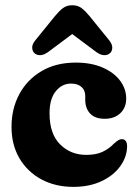

<svg xmlns="http://www.w3.org/2000/svg" viewBox="-20 -718 540 750"><path d="M473 -333Q473 -297.5 450 -275.8Q427 -254 389 -254Q351 -254 332 -274.5Q313 -295 313 -328V-343Q313 -365.5 298.2 -378.5Q283.5 -391.5 257.5 -391.5Q222 -391.5 197.8 -361.5Q173.5 -331.5 173.5 -275.5Q173.5 -195 214.8 -154Q256 -113 317 -113Q355 -113 380.2 -124.8Q405.5 -136.5 425 -157Q437 -167.5 443.5 -171Q450 -174.5 456.5 -174.5Q476.5 -173.5 476.5 -145.5Q475.5 -104 449.2 -68Q423 -32 376 -10Q329 12 266.5 12Q196.5 12 142 -17.2Q87.5 -46.5 56.2 -99.2Q25 -152 25 -222.5Q25 -294 55.8 -350.8Q86.5 -407.5 142.8 -440.5Q199 -473.5 276 -473.5Q336.5 -473.5 380.8 -454.2Q425 -435 449 -403Q473 -371 473 -333ZM167.5 -514.5Q151.5 -503 137.5 -502.5Q123.5 -502 114 -511Q106.5 -518 105.8 -531.2Q105 -544.5 117.5 -560L195 -655.5Q211 -675 225.8 -686.2Q240.5 -697.5 262 -697.5Q284 -697.5 298.8 -686.2Q313.5 -675 329.5 -655.5L407 -560Q419 -544.5 418.5 -531.2Q418 -518 410.5 -511Q401 -502 386.8 -502.5Q372.5 -503 356.5 -514.5L262 -585Z"/></svg>

Font: Fraunces 72pt S100
Style: Bold
Weight: 700
Version: Version 1.000; ttfautohint (v1.8.3)